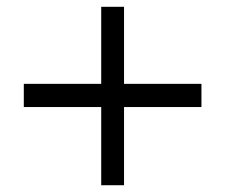

<svg xmlns="http://www.w3.org/2000/svg" viewBox="-20 -547 665 567"><path d="M574.9 -230.9H346.3V0H278.9V-230.9H50.3V-299.4H278.9V-526.9H346.3V-299.4H574.9Z"/></svg>

Font: t
Style: Regular
Weight: 400
Designer: Takis Katsoulidis and George D. Matthiopoulos
Foundry: Takis Katsoulidis and George D. Matthiopoulos
Version: Version 1.0 ; ttfautohint (v1.8.1)